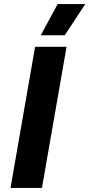

<svg xmlns="http://www.w3.org/2000/svg" viewBox="-20 -932 443 952"><path d="M32 0H188L310 -700H154ZM403 -912H266L182 -757H301Z"/></svg>

Font: Fixel Display
Style: Bold Italic
Weight: 700
Italic angle: -10°
Designer: AlfaBravo + MacPaw
Foundry: Kyrylo Tkachov, Marchela Mozhyna, Serhii Makarenko, Maria Weinstein, Zakhar Kryvoshyya
Version: Version 1.210;Glyphs 3.2 (3217)